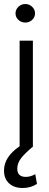

<svg xmlns="http://www.w3.org/2000/svg" viewBox="-25 -734 247 961"><path d="M-4.9 119.1Q-4.9 51.3 73.2 -2V-530.3H139.6V0Q101.6 31.2 81.5 56.6Q61.5 82 61.5 110.4Q61.5 151.4 104.5 151.4Q127.9 151.4 151.4 137.7L160.2 186.5Q128.4 207 88.9 207Q46.4 207 20.8 184.1Q-4.9 161.1 -4.9 119.1ZM52.7 -667Q52.7 -686 67.1 -700Q81.5 -713.9 101.6 -713.9Q121.6 -713.9 136 -700Q150.4 -686 150.4 -667Q150.4 -647.9 136 -634.5Q121.6 -621.1 101.6 -621.1Q81.5 -621.1 67.1 -634.5Q52.7 -647.9 52.7 -667Z"/></svg>

Font: Pretendard Std Light
Style: Regular
Weight: 300
Designer: Base glyphs from Inter by Rasmus Andersson; Hangeul glyphs from Noto Sans CJK(Source Han Sans) by Jang Soo-young and Kan
Foundry: Kil Hyung-jin
Version: Version 1.309